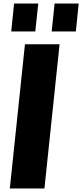

<svg xmlns="http://www.w3.org/2000/svg" viewBox="-20 -1058 462 1078"><path d="M43 -881.3H178.2L194.8 -1038.1H59.1ZM270 -881.3H405.8L421.9 -1038.1H286.6ZM35.2 0H229.5L314.5 -809.6H120.1Z"/></svg>

Font: Oswald
Style: Heavy
Weight: 800
Designer: Vernon Adams
Foundry: Vernon Adams
Version: 3.0; ttfautohint (v0.95.6-bc232) -l 8 -r 50 -G 200 -x 0 -w "